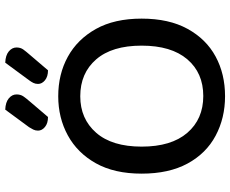

<svg xmlns="http://www.w3.org/2000/svg" viewBox="-93 -771 878 732"><g transform="rotate(-90 346.0 -405.0)"><path d="M641 -304Q641 -200 602 -129Q563 -58 496.5 -22Q430 14 345 14Q262 14 194.5 -22Q127 -58 88.5 -129Q50 -200 50 -304Q50 -408 89.5 -478.5Q129 -549 196 -585.5Q263 -622 345 -622Q429 -622 495.5 -585.5Q562 -549 601.5 -478.5Q641 -408 641 -304ZM538 -304Q538 -417 485.5 -477.5Q433 -538 345 -538Q259 -538 206 -477.5Q153 -417 153 -304Q153 -191 205.5 -130Q258 -69 346 -69Q434 -69 486 -130Q538 -191 538 -304ZM227 -733 294 -824Q322 -823 337 -810.5Q352 -798 352 -781Q352 -766 345 -755.5Q338 -745 324 -729L266 -661Q242 -661 228 -672.5Q214 -684 214 -699Q214 -709 218 -717Q222 -725 227 -733ZM406 -733 473 -824Q501 -823 516 -810.5Q531 -798 531 -781Q531 -766 523.5 -755.5Q516 -745 502 -729L444 -661Q420 -661 406 -672.5Q392 -684 392 -699Q392 -709 396 -717Q400 -725 406 -733Z"/></g></svg>

Font: Baloo Tamma 2 Medium
Style: Regular
Weight: 500
Designer: Divya Kowshik, Shuchita Grover and Ek Type
Foundry: Ek Type
Version: Version 1.700